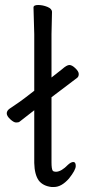

<svg xmlns="http://www.w3.org/2000/svg" viewBox="-20 -727 344 768"><path d="M117 -286Q74 -253 58 -240Q54 -237 44.5 -237Q35 -237 21 -250Q7 -263 7 -273.5Q7 -284 18 -292Q63 -322 82 -337Q101 -351 117 -364V-590L114 -697Q114 -707 132.5 -707Q151 -707 169.5 -699.5Q188 -692 188 -679L186 -590V-417Q218 -442 228 -450Q247 -467 257.5 -467Q268 -467 281.5 -454Q295 -441 295 -431Q295 -421 289 -416Q230 -372 186 -338V-78Q186 -51 191 -44Q195 -40 203 -40H205Q226 -41 252 -68Q264 -79 273.5 -79Q283 -79 283 -63Q283 -47 256 -13Q226 21 196 21H186Q152 17 135 -5Q118 -29 117 -75Z"/></svg>

Font: LXGW WenKai
Style: Regular
Weight: 400
Designer: LXGW / Fontworks Inc.
Foundry: LXGW / Fontworks Inc.
Version: Version 1.520; June 14, 2025